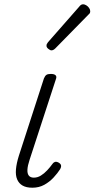

<svg xmlns="http://www.w3.org/2000/svg" viewBox="-20 -860 441 896"><path d="M131 16Q103 16 85.5 6Q68 -4 60 -23Q52 -42 54.5 -70Q57 -98 68 -133L185 -494Q190 -506 196.5 -510.5Q203 -515 217 -515Q232 -515 238.5 -509.5Q245 -504 242 -494L118 -114Q109 -87 108 -68.5Q107 -50 114.5 -40.5Q122 -31 138 -31Q155 -31 170.5 -40.5Q186 -50 200 -65Q214 -80 224 -94Q228 -101 235.5 -104Q243 -107 254 -101Q264 -95 265 -87.5Q266 -80 261 -71Q249 -52 230 -31.5Q211 -11 186.5 2.5Q162 16 131 16ZM220 -625Q214 -625 205.5 -632Q197 -639 197 -646Q197 -651 198.5 -654.5Q200 -658 204 -663L348 -827Q354 -835 358.5 -837.5Q363 -840 368 -840Q375 -840 383 -835Q391 -830 396 -822.5Q401 -815 401 -808Q401 -803 399.5 -799.5Q398 -796 393 -792L238 -634Q229 -625 220 -625Z"/></svg>

Font: Playwrite CO ExtraLight
Style: Regular
Weight: 250
Version: Version 1.002